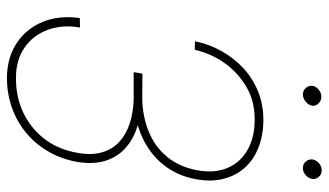

<svg xmlns="http://www.w3.org/2000/svg" viewBox="-215 -712 938 548"><g transform="rotate(90 254.0 -438.0)"><path d="M264.2 -351.6H187L190.4 -375.5L262.2 -375Q312 -376 354.7 -393.1Q397.5 -410.2 426.5 -444.6Q455.6 -479 465.8 -530.8Q475.1 -582 459 -619.1Q442.9 -656.2 406.5 -676.3Q370.1 -696.3 321.3 -695.8Q270 -696.3 229.5 -673.1Q189 -649.9 161.1 -611.6Q133.3 -573.2 122.1 -524.9L97.7 -525.4Q106 -565.9 126 -601.6Q146 -637.2 174.8 -663.8Q203.6 -690.4 241 -705.6Q278.3 -720.7 321.8 -720.7Q365.2 -720.7 400.4 -707Q435.5 -693.4 458.3 -668.2Q481 -643.1 490.2 -607.7Q499.5 -572.3 491.7 -529.8Q484.4 -487.8 463.9 -454.8Q443.4 -421.9 412.4 -398.9Q381.3 -376 343.3 -364Q305.2 -352.1 264.2 -351.6ZM189.5 -372.6H263.2Q306.6 -372.1 342.5 -360.6Q378.4 -349.1 403.6 -326.2Q428.7 -303.2 439.2 -268.8Q449.7 -234.4 441.9 -188Q433.6 -143.6 412.6 -107.2Q391.6 -70.8 359.9 -44.2Q328.1 -17.6 287.8 -3.2Q247.6 11.2 201.7 11.2Q157.2 10.7 122.8 -5.6Q88.4 -22 65.7 -50.8Q43 -79.6 34.2 -116.9Q25.4 -154.3 31.7 -196.8L58.6 -197.3Q49.8 -147 65.2 -105.2Q80.6 -63.5 115.7 -39.1Q150.9 -14.6 202.1 -14.6Q255.9 -14.2 300.3 -34.9Q344.7 -55.7 375 -94Q405.3 -132.3 415.5 -186Q423.8 -228.5 415 -259.3Q406.2 -290 384.5 -309.8Q362.8 -329.6 331.3 -339.6Q299.8 -349.6 261.7 -350.6H186ZM225.1 -861.3Q226.6 -870.6 235.6 -878.4Q244.6 -886.2 256.3 -886.2Q267.6 -886.2 275.4 -877.9Q283.2 -869.6 281.7 -860.4Q280.3 -850.1 270.5 -841.8Q260.7 -833.5 250 -833.5Q237.8 -833.5 230.7 -842.3Q223.6 -851.1 225.1 -861.3ZM435.1 -861.3Q436.5 -871.1 445.6 -879.2Q454.6 -887.2 465.8 -887.2Q478 -887.2 485.1 -878.7Q492.2 -870.1 490.7 -860.4Q489.3 -850.1 480.2 -841.8Q471.2 -833.5 459.5 -833.5Q447.8 -833.5 440.7 -842.3Q433.6 -851.1 435.1 -861.3Z"/></g></svg>

Font: Roboto Condensed Thin
Style: Italic
Weight: 250
Italic angle: -12°
Designer: Christian Robertson
Foundry: Google
Version: Version 3.008; 2023